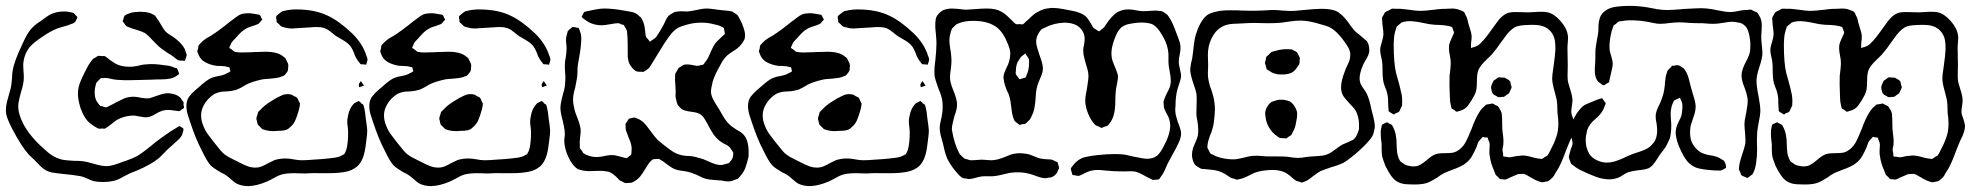

<svg xmlns="http://www.w3.org/2000/svg" viewBox="-23 -573 6703 653"><path d="M547 -393Q522 -410 517 -415Q517 -415 497 -435Q480 -454 469 -461Q460 -466 440 -472Q426 -476 419 -479Q410 -482 407 -484Q402 -488 398 -496Q394 -500 394 -500Q394 -502 395 -503Q396 -504 396 -506Q397 -509 398 -513Q399 -517 401 -520Q402 -521 404.5 -522Q407 -523 408 -524Q423 -530 428 -531Q446 -533 456 -533Q487 -533 505 -519L511 -510Q516 -504 524 -490Q534 -472 541 -465Q547 -459 558 -452.5Q569 -446 576 -440Q596 -424 605 -407L610 -392Q612 -388 612 -386Q612 -384 609 -375Q608 -373 607.5 -370.5Q607 -368 606 -366L598 -367H589Q583 -367 576.5 -372.5Q570 -378 567 -380Q561 -385 547 -393ZM595 -112Q593 -108 590.5 -105.5Q588 -103 587 -101L565 -81L548 -66Q541 -59 532 -49.5Q523 -40 517 -35Q492 -14 443 7L420 16L400 26Q377 40 360 43Q344 46 326 46Q309 46 295 43Q286 40 273 34Q260 28 250 26Q228 22 186 18Q180 17 165.5 15.5Q151 14 141 10Q126 4 112.5 -10Q99 -24 95 -28L75 -47Q50 -75 20 -132Q9 -153 3 -168.5Q-3 -184 -3 -199Q-3 -213 1 -228Q5 -243 6 -246Q8 -252 13 -271Q16 -283 18 -308Q18 -323 21 -338Q26 -364 48 -412Q60 -439 68.5 -454Q77 -469 89 -481Q100 -492 119 -504Q122 -506 135 -515.5Q148 -525 161 -529Q176 -534 197 -534Q207 -534 219 -531L227 -529Q233 -523 233 -523Q234 -521 237 -518.5Q240 -516 240 -515Q241 -514 239 -511Q237 -508 237 -507Q236 -505 234.5 -501.5Q233 -498 231 -497Q230 -496 227.5 -494.5Q225 -493 224 -493Q219 -491 214.5 -489.5Q210 -488 205 -486Q179 -479 169 -475Q149 -467 121 -448Q91 -428 79 -414Q68 -401 62 -384Q56 -367 56 -350L57 -329Q58 -322 58 -308Q58 -290 48 -258Q47 -254 43 -238.5Q39 -223 39 -210Q39 -186 56 -152Q79 -109 124 -69Q126 -67 140 -55Q154 -43 168 -37Q181 -31 194.5 -29Q208 -27 230 -26Q247 -26 256 -25Q273 -23 300 -15Q323 -8 339 -8Q351 -8 365.5 -12.5Q380 -17 385 -19Q394 -23 405 -26Q430 -35 445 -43Q461 -53 491 -77Q507 -91 516 -97Q518 -99 538 -113L560 -128L580 -140Q581 -141 583 -142Q585 -143 588 -144Q590 -144 594 -140Q595 -140 598 -138.5Q601 -137 601 -131Q600 -128 598.5 -121.5Q597 -115 595 -112ZM536 -198Q524 -196 507 -186Q499 -181 490.5 -177.5Q482 -174 473 -174Q466 -174 454 -176.5Q442 -179 433 -180Q410 -180 389 -172Q386 -171 380 -168Q374 -165 370 -162Q363 -157 357 -152Q351 -147 344 -142Q335 -136 335 -136Q332 -135 328 -135.5Q324 -136 322 -136L314 -135Q304 -138 283 -154Q264 -169 251 -205Q242 -234 242 -254Q242 -267 245 -279Q247 -288 255 -306L263 -323Q266 -328 272 -340.5Q278 -353 285 -362Q292 -372 294 -373Q296 -375 298.5 -376Q301 -377 303 -378Q304 -379 307 -381Q310 -383 312 -383H315Q321 -383 323 -382Q325 -382 328 -382.5Q331 -383 333 -382Q336 -381 338.5 -379Q341 -377 342 -376Q347 -372 354 -367Q361 -362 369 -357Q388 -346 417 -346Q428 -346 433 -347Q447 -349 454 -351Q458 -352 463 -353Q468 -354 475 -354Q481 -355 494 -355Q513 -355 553 -349Q559 -348 573 -342Q574 -342 576.5 -341.5Q579 -341 580 -339L583 -331Q586 -325 586 -322Q586 -321 582 -318Q578 -315 576 -314Q561 -303 525 -303Q506 -303 491 -302Q403 -299 385 -301Q377 -301 363 -303Q358 -304 349.5 -306Q341 -308 333 -308Q330 -307 326.5 -307.5Q323 -308 320 -307Q318 -306 315.5 -303Q313 -300 312 -299Q305 -292 305 -292Q304 -290 303.5 -287Q303 -284 302 -282Q299 -272 299 -259Q299 -242 305 -230Q306 -228 314 -217Q315 -216 316 -215Q317 -214 318 -213Q319 -212 324 -212Q326 -211 330.5 -209.5Q335 -208 338 -208Q342 -209 346.5 -211.5Q351 -214 353 -215Q360 -218 374 -226Q396 -237 399 -238Q414 -244 430 -244Q443 -244 454 -241Q476 -237 486 -239Q490 -240 493.5 -241.5Q497 -243 501 -244Q506 -246 521.5 -251Q537 -256 550 -256Q576 -254 589 -242Q591 -241 593 -237Q595 -233 596 -232Q597 -231 598.5 -229.5Q600 -228 601 -225Q602 -224 601.5 -221Q601 -218 601 -217Q604 -209 602 -205L595 -201Q591 -196 586 -195L578 -196L554 -199Q541 -199 536 -198Z M938 -535Q941 -536 945.5 -536.5Q950 -537 952 -538Q967 -541 983 -541Q1049 -541 1093 -519Q1131 -501 1175 -459Q1210 -425 1223 -384Q1224 -382 1225.5 -377.5Q1227 -373 1227 -371V-370Q1227 -368 1226 -365.5Q1225 -363 1225 -361Q1224 -360 1223.5 -357Q1223 -354 1222 -353L1214 -354Q1206 -354 1203 -355L1200 -359Q1191 -370 1190 -373Q1184 -382 1181 -393Q1175 -407 1171 -413Q1162 -426 1144.5 -436Q1127 -446 1119 -451Q1112 -456 1102 -464.5Q1092 -473 1084 -476Q1073 -481 1054 -481Q1041 -481 1034 -480L984 -477L971 -476Q958 -476 948 -479Q945 -480 940 -481Q935 -482 933 -484Q931 -485 928 -488.5Q925 -492 922 -494Q918 -498 918 -498Q917 -499 917.5 -501Q918 -503 918 -503Q916 -509 916 -515Q916 -518 918.5 -520Q921 -522 922 -523Q934 -533 938 -535ZM1192 -227Q1193 -227 1195 -228.5Q1197 -230 1198 -229Q1200 -228 1202.5 -225.5Q1205 -223 1206 -221Q1212 -218 1213 -216Q1214 -214 1214.5 -210.5Q1215 -207 1216 -205Q1219 -193 1221 -170Q1225 -145 1226 -130Q1226 -117 1223.5 -100Q1221 -83 1220 -73Q1214 -28 1193 -8Q1176 7 1151.5 11.5Q1127 16 1098 16H1061Q1046 15 1014 17L977 16Q943 16 925 24Q920 26 904 35L886 44Q851 59 822 60Q798 60 781 51Q774 47 764 38Q754 29 747 24Q737 17 727 13Q703 -1 693 -11Q681 -24 663 -62Q643 -99 623 -160Q622 -163 616.5 -180Q611 -197 611 -212Q611 -232 620.5 -244.5Q630 -257 641.5 -266.5Q653 -276 656 -279Q666 -288 677 -296.5Q688 -305 699 -309Q710 -313 719 -314Q740 -318 749 -324Q752 -325 755.5 -327Q759 -329 761 -331Q761 -332 759 -336Q759 -342 757 -344Q756 -345 752 -345Q749 -346 745 -347Q741 -348 735 -348Q728 -349 714 -349Q693 -352 676.5 -360.5Q660 -369 653 -385Q652 -388 650.5 -391.5Q649 -395 648 -398Q648 -400 651 -409Q651 -417 653 -419Q654 -421 660 -427Q668 -436 679.5 -443Q691 -450 695 -452Q722 -469 760 -500Q765 -503 775.5 -511.5Q786 -520 795 -524Q804 -528 827 -528Q843 -526 852 -524Q858 -524 860 -522Q863 -521 866 -511Q867 -510 868 -509Q869 -508 869 -506Q868 -505 867 -504Q866 -503 865 -502Q863 -500 860 -496Q857 -492 854 -491Q852 -490 844 -487Q820 -480 813 -475Q802 -469 790.5 -457Q779 -445 775 -440Q767 -432 766 -430Q764 -428 762.5 -424Q761 -420 760 -418Q759 -417 758 -414.5Q757 -412 757 -411Q757 -409 766 -404Q772 -398 775 -397Q777 -396 780.5 -396Q784 -396 786 -395Q799 -394 814 -395Q833 -395 842 -396L880 -397Q922 -397 940 -381Q941 -380 943.5 -378.5Q946 -377 948 -374L953 -364Q954 -362 955.5 -359Q957 -356 957 -354Q958 -352 957.5 -348.5Q957 -345 957 -343Q957 -335 956 -333Q955 -330 953.5 -328Q952 -326 951 -325Q950 -324 948 -321Q946 -318 943 -316Q940 -314 937 -313.5Q934 -313 931 -311Q918 -307 891 -305Q883 -305 869 -303Q833 -295 814 -285Q809 -282 797 -275Q785 -268 774 -266Q767 -264 758.5 -263Q750 -262 747 -262Q724 -262 710 -255Q708 -255 700 -249Q683 -237 672 -218.5Q661 -200 661 -181Q661 -162 669 -144Q675 -128 687 -112.5Q699 -97 701 -94Q707 -87 717 -74Q727 -61 735 -53Q747 -42 765 -33.5Q783 -25 788 -22Q807 -12 819.5 -7.5Q832 -3 846 -3Q857 -3 867 -7Q877 -11 891 -19L912 -29Q930 -34 947 -34Q961 -34 976 -31Q981 -30 988.5 -29Q996 -28 1005 -28Q1018 -28 1042 -30Q1076 -32 1093 -34Q1105 -35 1117.5 -37Q1130 -39 1139 -44Q1141 -46 1143.5 -46.5Q1146 -47 1148 -49L1153 -59Q1158 -71 1160 -96Q1161 -105 1161 -123Q1161 -133 1159.5 -142Q1158 -151 1158 -161Q1158 -166 1160 -176Q1164 -204 1182 -222ZM1204 -297Q1204 -297 1206 -295L1212 -286Q1215 -283 1215 -282Q1214 -281 1213.5 -281.5Q1213 -282 1212 -281L1201 -277L1199 -276Q1198 -278 1197.5 -281.5Q1197 -285 1198 -288Q1199 -289 1200.5 -292Q1202 -295 1204 -297ZM962 -139Q957 -134 954 -133Q945 -128 922 -128L907 -127Q893 -127 881 -130Q869 -134 869 -134Q869 -134 862 -141Q860 -143 858 -145Q856 -147 854 -149L851 -159Q851 -162 850 -164.5Q849 -167 849 -170Q849 -173 850 -176Q851 -179 852 -181L855 -192Q857 -194 859.5 -196.5Q862 -199 864 -201Q876 -214 893 -225Q910 -236 914 -238Q936 -250 945 -252L955 -253Q961 -253 969 -251Q971 -250 979 -245Q980 -245 982 -244Q984 -243 987 -241Q989 -239 990.5 -235Q992 -231 993 -229L997 -222V-219Q997 -212 994 -201Q988 -179 981.5 -164Q975 -149 962 -139Z M1560 -535Q1563 -536 1567.5 -536.5Q1572 -537 1574 -538Q1589 -541 1605 -541Q1671 -541 1715 -519Q1753 -501 1797 -459Q1832 -425 1845 -384Q1846 -382 1847.5 -377.5Q1849 -373 1849 -371V-370Q1849 -368 1848 -365.5Q1847 -363 1847 -361Q1846 -360 1845.5 -357Q1845 -354 1844 -353L1836 -354Q1828 -354 1825 -355L1822 -359Q1813 -370 1812 -373Q1806 -382 1803 -393Q1797 -407 1793 -413Q1784 -426 1766.5 -436Q1749 -446 1741 -451Q1734 -456 1724 -464.5Q1714 -473 1706 -476Q1695 -481 1676 -481Q1663 -481 1656 -480L1606 -477L1593 -476Q1580 -476 1570 -479Q1567 -480 1562 -481Q1557 -482 1555 -484Q1553 -485 1550 -488.5Q1547 -492 1544 -494Q1540 -498 1540 -498Q1539 -499 1539.5 -501Q1540 -503 1540 -503Q1538 -509 1538 -515Q1538 -518 1540.5 -520Q1543 -522 1544 -523Q1556 -533 1560 -535ZM1814 -227Q1815 -227 1817 -228.5Q1819 -230 1820 -229Q1822 -228 1824.5 -225.5Q1827 -223 1828 -221Q1834 -218 1835 -216Q1836 -214 1836.5 -210.5Q1837 -207 1838 -205Q1841 -193 1843 -170Q1847 -145 1848 -130Q1848 -117 1845.5 -100Q1843 -83 1842 -73Q1836 -28 1815 -8Q1798 7 1773.5 11.5Q1749 16 1720 16H1683Q1668 15 1636 17L1599 16Q1565 16 1547 24Q1542 26 1526 35L1508 44Q1473 59 1444 60Q1420 60 1403 51Q1396 47 1386 38Q1376 29 1369 24Q1359 17 1349 13Q1325 -1 1315 -11Q1303 -24 1285 -62Q1265 -99 1245 -160Q1244 -163 1238.5 -180Q1233 -197 1233 -212Q1233 -232 1242.5 -244.5Q1252 -257 1263.5 -266.5Q1275 -276 1278 -279Q1288 -288 1299 -296.5Q1310 -305 1321 -309Q1332 -313 1341 -314Q1362 -318 1371 -324Q1374 -325 1377.5 -327Q1381 -329 1383 -331Q1383 -332 1381 -336Q1381 -342 1379 -344Q1378 -345 1374 -345Q1371 -346 1367 -347Q1363 -348 1357 -348Q1350 -349 1336 -349Q1315 -352 1298.5 -360.5Q1282 -369 1275 -385Q1274 -388 1272.5 -391.5Q1271 -395 1270 -398Q1270 -400 1273 -409Q1273 -417 1275 -419Q1276 -421 1282 -427Q1290 -436 1301.5 -443Q1313 -450 1317 -452Q1344 -469 1382 -500Q1387 -503 1397.5 -511.5Q1408 -520 1417 -524Q1426 -528 1449 -528Q1465 -526 1474 -524Q1480 -524 1482 -522Q1485 -521 1488 -511Q1489 -510 1490 -509Q1491 -508 1491 -506Q1490 -505 1489 -504Q1488 -503 1487 -502Q1485 -500 1482 -496Q1479 -492 1476 -491Q1474 -490 1466 -487Q1442 -480 1435 -475Q1424 -469 1412.5 -457Q1401 -445 1397 -440Q1389 -432 1388 -430Q1386 -428 1384.5 -424Q1383 -420 1382 -418Q1381 -417 1380 -414.5Q1379 -412 1379 -411Q1379 -409 1388 -404Q1394 -398 1397 -397Q1399 -396 1402.5 -396Q1406 -396 1408 -395Q1421 -394 1436 -395Q1455 -395 1464 -396L1502 -397Q1544 -397 1562 -381Q1563 -380 1565.5 -378.5Q1568 -377 1570 -374L1575 -364Q1576 -362 1577.5 -359Q1579 -356 1579 -354Q1580 -352 1579.5 -348.5Q1579 -345 1579 -343Q1579 -335 1578 -333Q1577 -330 1575.5 -328Q1574 -326 1573 -325Q1572 -324 1570 -321Q1568 -318 1565 -316Q1562 -314 1559 -313.5Q1556 -313 1553 -311Q1540 -307 1513 -305Q1505 -305 1491 -303Q1455 -295 1436 -285Q1431 -282 1419 -275Q1407 -268 1396 -266Q1389 -264 1380.5 -263Q1372 -262 1369 -262Q1346 -262 1332 -255Q1330 -255 1322 -249Q1305 -237 1294 -218.5Q1283 -200 1283 -181Q1283 -162 1291 -144Q1297 -128 1309 -112.5Q1321 -97 1323 -94Q1329 -87 1339 -74Q1349 -61 1357 -53Q1369 -42 1387 -33.5Q1405 -25 1410 -22Q1429 -12 1441.5 -7.5Q1454 -3 1468 -3Q1479 -3 1489 -7Q1499 -11 1513 -19L1534 -29Q1552 -34 1569 -34Q1583 -34 1598 -31Q1603 -30 1610.5 -29Q1618 -28 1627 -28Q1640 -28 1664 -30Q1698 -32 1715 -34Q1727 -35 1739.5 -37Q1752 -39 1761 -44Q1763 -46 1765.5 -46.5Q1768 -47 1770 -49L1775 -59Q1780 -71 1782 -96Q1783 -105 1783 -123Q1783 -133 1781.5 -142Q1780 -151 1780 -161Q1780 -166 1782 -176Q1786 -204 1804 -222ZM1826 -297Q1826 -297 1828 -295L1834 -286Q1837 -283 1837 -282Q1836 -281 1835.5 -281.5Q1835 -282 1834 -281L1823 -277L1821 -276Q1820 -278 1819.5 -281.5Q1819 -285 1820 -288Q1821 -289 1822.5 -292Q1824 -295 1826 -297ZM1584 -139Q1579 -134 1576 -133Q1567 -128 1544 -128L1529 -127Q1515 -127 1503 -130Q1491 -134 1491 -134Q1491 -134 1484 -141Q1482 -143 1480 -145Q1478 -147 1476 -149L1473 -159Q1473 -162 1472 -164.5Q1471 -167 1471 -170Q1471 -173 1472 -176Q1473 -179 1474 -181L1477 -192Q1479 -194 1481.5 -196.5Q1484 -199 1486 -201Q1498 -214 1515 -225Q1532 -236 1536 -238Q1558 -250 1567 -252L1577 -253Q1583 -253 1591 -251Q1593 -250 1601 -245Q1602 -245 1604 -244Q1606 -243 1609 -241Q1611 -239 1612.5 -235Q1614 -231 1615 -229L1619 -222V-219Q1619 -212 1616 -201Q1610 -179 1603.5 -164Q1597 -149 1584 -139Z M2496 24Q2494 26 2492 29Q2490 32 2486 35L2478 38Q2475 39 2471.5 40.5Q2468 42 2464 43L2456 44Q2447 44 2441 43Q2435 42 2431 41Q2422 40 2405 39Q2388 38 2377 35Q2369 33 2357.5 27Q2346 21 2337 18Q2334 16 2328 14.5Q2322 13 2319 12Q2313 10 2297 8Q2281 6 2274 3Q2263 -1 2250.5 -10.5Q2238 -20 2231 -25Q2229 -26 2225 -28.5Q2221 -31 2219 -32Q2217 -33 2213.5 -32.5Q2210 -32 2208 -32Q2200 -32 2198 -31Q2195 -30 2193 -27.5Q2191 -25 2189 -24Q2179 -12 2172 1Q2161 19 2154 27.5Q2147 36 2136 43L2126 48Q2123 49 2115 49Q2113 49 2110 49.5Q2107 50 2103 49Q2101 49 2098.5 47.5Q2096 46 2094 45L2084 40Q2081 37 2076.5 32Q2072 27 2069 25Q2062 18 2050 12Q2044 10 2039 10Q2031 8 2016 8L1982 9Q1965 9 1952 5L1942 2Q1930 -5 1918 -24Q1897 -60 1896 -95Q1896 -100 1897 -105.5Q1898 -111 1898 -117Q1898 -129 1895 -143Q1892 -157 1891 -162Q1883 -190 1883 -206Q1883 -220 1891 -250Q1899 -276 1899 -291Q1901 -309 1899 -327Q1898 -334 1898 -348Q1898 -364 1901 -377Q1902 -382 1903 -391.5Q1904 -401 1904 -408Q1904 -416 1903 -423Q1902 -430 1902 -438Q1902 -447 1905 -456Q1906 -458 1906.5 -461.5Q1907 -465 1908 -467Q1910 -470 1920 -478Q1923 -481 1924 -481H1926Q1933 -481 1937 -479Q1943 -479 1945 -478Q1946 -477 1950 -465Q1954 -456 1954 -442Q1954 -431 1952 -413Q1950 -394 1946 -374L1942 -350Q1941 -343 1941 -329Q1941 -324 1940.5 -317Q1940 -310 1938 -300Q1937 -293 1933 -274Q1926 -251 1926 -233Q1926 -220 1932 -196Q1935 -186 1940 -174Q1952 -144 1952 -128Q1952 -122 1950 -106Q1948 -90 1949 -81V-70Q1951 -66 1953.5 -63.5Q1956 -61 1957 -59Q1957 -58 1958.5 -55.5Q1960 -53 1961 -52Q1962 -51 1970 -47Q1988 -39 2004 -39Q2013 -39 2019.5 -40Q2026 -41 2031 -42Q2053 -47 2067 -45Q2073 -44 2082.5 -41.5Q2092 -39 2099 -37L2107 -35Q2110 -35 2117 -42Q2122 -44 2123 -47Q2125 -50 2125 -61Q2126 -70 2124 -79.5Q2122 -89 2117.5 -99Q2113 -109 2111 -116Q2105 -130 2105 -136Q2105 -139 2104.5 -144.5Q2104 -150 2105 -153Q2106 -155 2109 -158.5Q2112 -162 2113 -165L2116 -169L2122 -171Q2125 -171 2129.5 -172.5Q2134 -174 2136 -173Q2138 -173 2144 -170Q2155 -166 2164 -158Q2171 -152 2178.5 -142Q2186 -132 2189 -128Q2205 -106 2214 -97Q2230 -83 2253 -66Q2270 -53 2285 -48Q2296 -44 2310 -43Q2324 -42 2328 -42Q2338 -41 2368 -32Q2376 -29 2389 -23Q2402 -17 2412.5 -14Q2423 -11 2433 -12L2444 -15L2455 -18Q2458 -20 2460 -23Q2462 -26 2464 -28Q2469 -34 2470 -42L2471 -52Q2471 -55 2468.5 -58Q2466 -61 2465 -63Q2459 -72 2459 -72Q2452 -79 2440 -84Q2437 -86 2432.5 -88.5Q2428 -91 2423 -95Q2412 -104 2404.5 -115Q2397 -126 2391 -137Q2385 -148 2383 -152Q2381 -156 2374 -167.5Q2367 -179 2358 -185Q2347 -191 2327 -193Q2313 -195 2307 -197Q2298 -200 2297 -201Q2295 -202 2287 -210Q2286 -212 2284.5 -213Q2283 -214 2282 -216Q2279 -222 2276 -237Q2274 -243 2274.5 -251Q2275 -259 2275 -262L2274 -283Q2272 -303 2273 -313Q2273 -320 2274 -323Q2275 -325 2280 -333Q2284 -341 2285 -342L2295 -348Q2296 -349 2298.5 -350.5Q2301 -352 2304 -353Q2306 -354 2308 -353.5Q2310 -353 2312 -354Q2324 -354 2336 -351Q2339 -351 2342 -350Q2345 -349 2347 -349Q2353 -349 2359 -351Q2361 -352 2363.5 -352Q2366 -352 2368 -353Q2370 -354 2371.5 -356.5Q2373 -359 2374 -360Q2383 -371 2386 -378Q2390 -386 2396.5 -401.5Q2403 -417 2411 -427Q2414 -431 2421.5 -438Q2429 -445 2434 -450Q2435 -451 2438 -453.5Q2441 -456 2442 -458V-460L2440 -472Q2439 -473 2439.5 -474.5Q2440 -476 2439 -477Q2438 -479 2432.5 -481.5Q2427 -484 2425 -485Q2418 -488 2407 -490Q2386 -496 2362 -496Q2333 -496 2306 -487Q2284 -481 2274 -472Q2264 -465 2250 -445Q2236 -426 2222 -402L2190 -350Q2184 -341 2184 -341Q2182 -339 2178.5 -337Q2175 -335 2173 -333L2166 -329Q2165 -328 2162 -328.5Q2159 -329 2158 -329H2150Q2135 -329 2122 -349Q2117 -357 2116 -360Q2114 -365 2112 -379V-386Q2112 -430 2111 -451Q2110 -454 2110 -459.5Q2110 -465 2109 -468Q2108 -472 2106 -475Q2104 -478 2103 -480L2099 -487Q2096 -490 2090 -490Q2084 -494 2080 -494H2078Q2070 -494 2057.5 -491.5Q2045 -489 2036 -488L2023 -487Q2002 -487 1982 -496Q1971 -502 1961 -510Q1960 -511 1957.5 -513Q1955 -515 1955 -516L1960 -525Q1960 -526 1961.5 -528.5Q1963 -531 1964 -532Q1965 -533 1968.5 -533.5Q1972 -534 1974 -535L2004 -541Q2018 -544 2033 -544Q2063 -544 2105 -536Q2108 -535 2119.5 -533.5Q2131 -532 2140 -527Q2144 -525 2146.5 -522.5Q2149 -520 2151 -518Q2152 -517 2154 -516Q2156 -515 2157 -513Q2159 -511 2160.5 -507.5Q2162 -504 2163 -502Q2169 -489 2170.5 -472.5Q2172 -456 2173 -451Q2174 -446 2184 -436Q2184 -435 2185 -433.5Q2186 -432 2187 -432Q2189 -431 2194 -436Q2206 -443 2210 -449Q2224 -470 2234 -489Q2236 -492 2241 -503.5Q2246 -515 2253 -521Q2254 -522 2259 -525Q2261 -526 2265 -528.5Q2269 -531 2271 -532Q2273 -533 2276.5 -533Q2280 -533 2282 -534Q2293 -535 2301 -534.5Q2309 -534 2315 -534Q2321 -534 2346 -539Q2350 -540 2360.5 -542Q2371 -544 2380 -544Q2389 -544 2403 -542Q2417 -540 2426 -539L2456 -536L2467 -534Q2467 -534 2476 -528L2485 -522Q2487 -520 2492 -510Q2502 -493 2509 -468Q2511 -460 2511 -452Q2511 -447 2509 -439Q2508 -437 2506 -434Q2504 -431 2503 -429Q2498 -421 2496 -420Q2488 -409 2469 -398Q2466 -396 2458 -390.5Q2450 -385 2445 -379Q2436 -370 2426 -350Q2409 -321 2401 -296Q2395 -272 2395 -260Q2396 -248 2401.5 -237Q2407 -226 2413.5 -216Q2420 -206 2423 -201Q2425 -198 2436 -178.5Q2447 -159 2462 -146Q2468 -141 2473 -138Q2478 -135 2482 -132Q2504 -121 2512 -107Q2525 -85 2523 -41Q2518 -19 2512.5 -3.5Q2507 12 2496 24Z M2848 -535Q2851 -536 2855.5 -536.5Q2860 -537 2862 -538Q2877 -541 2893 -541Q2959 -541 3003 -519Q3041 -501 3085 -459Q3120 -425 3133 -384Q3134 -382 3135.5 -377.5Q3137 -373 3137 -371V-370Q3137 -368 3136 -365.5Q3135 -363 3135 -361Q3134 -360 3133.5 -357Q3133 -354 3132 -353L3124 -354Q3116 -354 3113 -355L3110 -359Q3101 -370 3100 -373Q3094 -382 3091 -393Q3085 -407 3081 -413Q3072 -426 3054.5 -436Q3037 -446 3029 -451Q3022 -456 3012 -464.5Q3002 -473 2994 -476Q2983 -481 2964 -481Q2951 -481 2944 -480L2894 -477L2881 -476Q2868 -476 2858 -479Q2855 -480 2850 -481Q2845 -482 2843 -484Q2841 -485 2838 -488.5Q2835 -492 2832 -494Q2828 -498 2828 -498Q2827 -499 2827.5 -501Q2828 -503 2828 -503Q2826 -509 2826 -515Q2826 -518 2828.5 -520Q2831 -522 2832 -523Q2844 -533 2848 -535ZM3102 -227Q3103 -227 3105 -228.5Q3107 -230 3108 -229Q3110 -228 3112.5 -225.5Q3115 -223 3116 -221Q3122 -218 3123 -216Q3124 -214 3124.5 -210.5Q3125 -207 3126 -205Q3129 -193 3131 -170Q3135 -145 3136 -130Q3136 -117 3133.5 -100Q3131 -83 3130 -73Q3124 -28 3103 -8Q3086 7 3061.5 11.5Q3037 16 3008 16H2971Q2956 15 2924 17L2887 16Q2853 16 2835 24Q2830 26 2814 35L2796 44Q2761 59 2732 60Q2708 60 2691 51Q2684 47 2674 38Q2664 29 2657 24Q2647 17 2637 13Q2613 -1 2603 -11Q2591 -24 2573 -62Q2553 -99 2533 -160Q2532 -163 2526.5 -180Q2521 -197 2521 -212Q2521 -232 2530.5 -244.5Q2540 -257 2551.5 -266.5Q2563 -276 2566 -279Q2576 -288 2587 -296.5Q2598 -305 2609 -309Q2620 -313 2629 -314Q2650 -318 2659 -324Q2662 -325 2665.5 -327Q2669 -329 2671 -331Q2671 -332 2669 -336Q2669 -342 2667 -344Q2666 -345 2662 -345Q2659 -346 2655 -347Q2651 -348 2645 -348Q2638 -349 2624 -349Q2603 -352 2586.5 -360.5Q2570 -369 2563 -385Q2562 -388 2560.5 -391.5Q2559 -395 2558 -398Q2558 -400 2561 -409Q2561 -417 2563 -419Q2564 -421 2570 -427Q2578 -436 2589.5 -443Q2601 -450 2605 -452Q2632 -469 2670 -500Q2675 -503 2685.5 -511.5Q2696 -520 2705 -524Q2714 -528 2737 -528Q2753 -526 2762 -524Q2768 -524 2770 -522Q2773 -521 2776 -511Q2777 -510 2778 -509Q2779 -508 2779 -506Q2778 -505 2777 -504Q2776 -503 2775 -502Q2773 -500 2770 -496Q2767 -492 2764 -491Q2762 -490 2754 -487Q2730 -480 2723 -475Q2712 -469 2700.5 -457Q2689 -445 2685 -440Q2677 -432 2676 -430Q2674 -428 2672.5 -424Q2671 -420 2670 -418Q2669 -417 2668 -414.5Q2667 -412 2667 -411Q2667 -409 2676 -404Q2682 -398 2685 -397Q2687 -396 2690.5 -396Q2694 -396 2696 -395Q2709 -394 2724 -395Q2743 -395 2752 -396L2790 -397Q2832 -397 2850 -381Q2851 -380 2853.5 -378.5Q2856 -377 2858 -374L2863 -364Q2864 -362 2865.5 -359Q2867 -356 2867 -354Q2868 -352 2867.5 -348.5Q2867 -345 2867 -343Q2867 -335 2866 -333Q2865 -330 2863.5 -328Q2862 -326 2861 -325Q2860 -324 2858 -321Q2856 -318 2853 -316Q2850 -314 2847 -313.5Q2844 -313 2841 -311Q2828 -307 2801 -305Q2793 -305 2779 -303Q2743 -295 2724 -285Q2719 -282 2707 -275Q2695 -268 2684 -266Q2677 -264 2668.5 -263Q2660 -262 2657 -262Q2634 -262 2620 -255Q2618 -255 2610 -249Q2593 -237 2582 -218.5Q2571 -200 2571 -181Q2571 -162 2579 -144Q2585 -128 2597 -112.5Q2609 -97 2611 -94Q2617 -87 2627 -74Q2637 -61 2645 -53Q2657 -42 2675 -33.5Q2693 -25 2698 -22Q2717 -12 2729.5 -7.5Q2742 -3 2756 -3Q2767 -3 2777 -7Q2787 -11 2801 -19L2822 -29Q2840 -34 2857 -34Q2871 -34 2886 -31Q2891 -30 2898.5 -29Q2906 -28 2915 -28Q2928 -28 2952 -30Q2986 -32 3003 -34Q3015 -35 3027.5 -37Q3040 -39 3049 -44Q3051 -46 3053.5 -46.5Q3056 -47 3058 -49L3063 -59Q3068 -71 3070 -96Q3071 -105 3071 -123Q3071 -133 3069.5 -142Q3068 -151 3068 -161Q3068 -166 3070 -176Q3074 -204 3092 -222ZM3114 -297Q3114 -297 3116 -295L3122 -286Q3125 -283 3125 -282Q3124 -281 3123.5 -281.5Q3123 -282 3122 -281L3111 -277L3109 -276Q3108 -278 3107.5 -281.5Q3107 -285 3108 -288Q3109 -289 3110.5 -292Q3112 -295 3114 -297ZM2872 -139Q2867 -134 2864 -133Q2855 -128 2832 -128L2817 -127Q2803 -127 2791 -130Q2779 -134 2779 -134Q2779 -134 2772 -141Q2770 -143 2768 -145Q2766 -147 2764 -149L2761 -159Q2761 -162 2760 -164.5Q2759 -167 2759 -170Q2759 -173 2760 -176Q2761 -179 2762 -181L2765 -192Q2767 -194 2769.5 -196.5Q2772 -199 2774 -201Q2786 -214 2803 -225Q2820 -236 2824 -238Q2846 -250 2855 -252L2865 -253Q2871 -253 2879 -251Q2881 -250 2889 -245Q2890 -245 2892 -244Q2894 -243 2897 -241Q2899 -239 2900.5 -235Q2902 -231 2903 -229L2907 -222V-219Q2907 -212 2904 -201Q2898 -179 2891.5 -164Q2885 -149 2872 -139Z M3994 -120Q3994 -104 3985 -86Q3979 -72 3963 -44L3948 -16Q3945 -9 3939 4.5Q3933 18 3926 27Q3925 28 3922.5 32Q3920 36 3918 37Q3916 38 3909 38L3898 39L3888 34Q3879 30 3865 22Q3851 14 3840 11Q3830 9 3816.5 9.5Q3803 10 3797 10Q3766 10 3736 7Q3720 5 3711 5Q3698 5 3686 8Q3679 10 3669.5 14.5Q3660 19 3656 21Q3654 22 3651 23.5Q3648 25 3646 25H3644Q3638 25 3632 23Q3630 23 3627.5 22.5Q3625 22 3624 21Q3623 19 3622.5 15.5Q3622 12 3621 10Q3621 8 3620 6Q3619 4 3619 1Q3619 -1 3622 -5Q3625 -9 3626 -10Q3633 -20 3645 -28.5Q3657 -37 3669 -39Q3685 -43 3714 -46Q3743 -49 3768 -49Q3799 -49 3812 -45Q3817 -44 3834 -40Q3867 -33 3878 -33Q3899 -33 3913 -44Q3924 -54 3934 -74Q3957 -116 3957 -146Q3957 -156 3954 -166Q3951 -177 3945 -186Q3943 -190 3940.5 -195Q3938 -200 3936 -206Q3935 -210 3935 -217L3934 -226Q3934 -229 3939 -241Q3942 -250 3949.5 -263.5Q3957 -277 3958 -288Q3959 -292 3959 -300Q3959 -309 3955 -331Q3951 -351 3951 -361V-384Q3951 -419 3928 -456Q3914 -480 3899 -489Q3882 -498 3848 -496Q3828 -494 3815 -491Q3802 -488 3791 -480Q3781 -471 3774 -456Q3753 -409 3758 -379Q3759 -368 3767 -350Q3774 -334 3775 -330Q3776 -327 3777 -324Q3778 -321 3779 -317Q3780 -307 3777 -293.5Q3774 -280 3773 -272Q3771 -259 3770.5 -242Q3770 -225 3770 -216Q3768 -176 3752 -155Q3750 -153 3748 -150Q3746 -147 3743 -145Q3742 -144 3738.5 -143.5Q3735 -143 3733 -142Q3731 -141 3727.5 -139.5Q3724 -138 3722 -138L3715 -142Q3712 -143 3708.5 -144.5Q3705 -146 3702 -148L3695 -156Q3683 -172 3675.5 -192.5Q3668 -213 3668 -231Q3668 -245 3674 -273Q3679 -306 3679 -313Q3679 -326 3675 -339.5Q3671 -353 3670 -356Q3669 -360 3665 -374.5Q3661 -389 3661 -401Q3661 -411 3664 -421Q3666 -435 3666 -441Q3666 -458 3655.5 -472Q3645 -486 3629 -491Q3615 -496 3596 -496Q3560 -494 3533 -480L3520 -474Q3512 -466 3506.5 -454.5Q3501 -443 3501 -432Q3501 -421 3506 -406Q3511 -391 3512 -387Q3524 -355 3524 -341Q3524 -328 3517.5 -313Q3511 -298 3509 -293Q3501 -272 3500 -251Q3500 -246 3498.5 -230.5Q3497 -215 3494.5 -202.5Q3492 -190 3486 -179Q3485 -177 3482.5 -171.5Q3480 -166 3476 -163Q3466 -153 3464 -152Q3462 -151 3458 -151Q3454 -151 3452 -150Q3451 -150 3448 -149Q3445 -148 3443 -149Q3442 -150 3440.5 -151.5Q3439 -153 3437 -154Q3435 -156 3432 -158Q3429 -160 3427 -163Q3426 -165 3425 -168Q3424 -171 3423 -173Q3418 -189 3416 -211Q3414 -231 3411 -241Q3408 -254 3402 -264Q3392 -288 3391 -302Q3389 -310 3390 -313Q3391 -323 3397 -335.5Q3403 -348 3406 -355Q3413 -374 3413 -392Q3413 -406 3402 -430Q3385 -471 3358 -486Q3331 -502 3287 -502Q3259 -502 3241 -495Q3233 -492 3231 -491Q3229 -490 3228 -488.5Q3227 -487 3225 -486Q3215 -476 3215 -476Q3214 -474 3213 -471Q3212 -468 3211 -466Q3206 -449 3206 -436Q3206 -426 3208 -412.5Q3210 -399 3211 -394Q3213 -376 3213 -367Q3213 -357 3211 -339Q3208 -324 3208 -309Q3208 -292 3220 -264Q3232 -234 3232 -218Q3232 -201 3223 -178Q3216 -151 3215 -143Q3215 -141 3214.5 -136.5Q3214 -132 3215 -129Q3222 -88 3235 -61L3241 -49Q3241 -49 3251 -39Q3253 -38 3254 -36.5Q3255 -35 3257 -34Q3258 -33 3261.5 -32.5Q3265 -32 3267 -31Q3276 -28 3278 -28H3282Q3291 -28 3299.5 -29Q3308 -30 3316 -30Q3324 -30 3332.5 -29Q3341 -28 3350 -28Q3367 -28 3397 -40Q3414 -48 3426 -50Q3438 -52 3445 -52Q3451 -52 3467 -50Q3476 -49 3489 -43.5Q3502 -38 3511 -35Q3518 -33 3528.5 -32Q3539 -31 3543 -31Q3551 -31 3554 -30Q3556 -30 3567 -24Q3568 -24 3570.5 -23Q3573 -22 3574 -21L3576 -13Q3579 -4 3579 -2Q3579 0 3577.5 2.5Q3576 5 3575 7Q3572 16 3570 17Q3567 21 3562.5 24.5Q3558 28 3553 30Q3550 31 3543 31Q3537 33 3532 33Q3522 33 3509 28.5Q3496 24 3491 22Q3466 13 3438 13Q3418 13 3402 17Q3394 19 3381 22Q3368 25 3359 26Q3350 27 3337.5 26.5Q3325 26 3316 27Q3308 28 3294 32Q3280 36 3273 36Q3270 36 3262 34Q3255 34 3252 33Q3242 28 3225 7Q3206 -17 3198 -35Q3193 -47 3189 -63Q3185 -79 3184 -85Q3183 -89 3178 -106.5Q3173 -124 3173 -139Q3173 -148 3176.5 -162Q3180 -176 3181 -185Q3183 -193 3183 -209Q3183 -222 3182 -229Q3180 -246 3169 -271Q3158 -301 3156 -312Q3155 -317 3155 -328Q3155 -341 3156 -350Q3157 -359 3158 -366Q3162 -406 3162 -426Q3162 -435 3160 -457Q3157 -479 3158 -497Q3159 -499 3159 -503Q3159 -514 3167 -523.5Q3175 -533 3186 -539Q3188 -540 3191 -540.5Q3194 -541 3196 -542Q3208 -544 3213 -544Q3222 -544 3233 -543Q3244 -542 3250 -541L3262 -540Q3269 -540 3293 -542Q3319 -544 3333 -544Q3365 -544 3381 -534Q3393 -528 3404.5 -517Q3416 -506 3420 -502Q3422 -500 3426 -496Q3430 -492 3433 -491Q3435 -490 3438.5 -490.5Q3442 -491 3444 -491L3454 -490Q3457 -490 3462 -495.5Q3467 -501 3470 -503Q3474 -506 3484 -516Q3494 -526 3504 -531Q3526 -544 3545 -545Q3549 -546 3558 -546Q3572 -546 3591 -542.5Q3610 -539 3620 -537Q3656 -531 3672 -515Q3677 -510 3682.5 -500.5Q3688 -491 3691 -487Q3693 -481 3697 -477L3704 -473Q3705 -472 3709.5 -469Q3714 -466 3716 -467Q3717 -467 3722 -472Q3724 -474 3729 -477.5Q3734 -481 3736 -486Q3758 -520 3778 -532Q3795 -541 3814 -541Q3827 -541 3841 -538Q3846 -537 3852.5 -536Q3859 -535 3867 -535Q3877 -535 3886.5 -536Q3896 -537 3905 -537Q3914 -537 3919 -536Q3926 -536 3930 -534Q3933 -533 3936.5 -530.5Q3940 -528 3941 -527L3948 -522Q3948 -522 3954 -513Q3964 -499 3977 -463Q3979 -457 3985.5 -440.5Q3992 -424 3992 -411Q3992 -405 3991 -397.5Q3990 -390 3989 -386Q3986 -374 3986 -362Q3986 -354 3990 -338Q3994 -322 3994 -313Q3993 -304 3988.5 -291Q3984 -278 3982 -271Q3975 -246 3975 -215L3974 -201Q3974 -193 3976 -181Q3977 -176 3979 -171Q3981 -166 3982 -160Q3993 -134 3994 -120ZM3438 -362Q3432 -349 3432 -331Q3432 -330 3431.5 -326.5Q3431 -323 3432 -321Q3433 -318 3436.5 -314Q3440 -310 3441 -308Q3442 -307 3442.5 -305.5Q3443 -304 3444 -304Q3445 -303 3447 -304Q3449 -305 3450 -305Q3452 -306 3457 -307Q3462 -308 3464 -309Q3466 -310 3469 -319Q3477 -336 3477 -360V-365Q3477 -373 3474 -376Q3471 -382 3467 -386Q3465 -391 3464 -391Q3463 -391 3459 -387Q3453 -383 3449 -379Q3447 -375 3443.5 -370.5Q3440 -366 3438 -362Z M4644 -109Q4630 -88 4600 -61Q4570 -34 4546 -19Q4529 -11 4504 -4Q4480 4 4468 9Q4462 12 4443 26Q4429 38 4418 43Q4415 44 4411.5 45.5Q4408 47 4405 48Q4403 48 4397 45Q4395 45 4391.5 44Q4388 43 4386 42Q4386 42 4377 36Q4373 32 4365 25.5Q4357 19 4350 15Q4326 2 4286 6Q4262 8 4243 15Q4234 19 4219.5 26.5Q4205 34 4193 36Q4187 38 4182 38Q4181 38 4175 35Q4165 33 4162 31Q4162 31 4144 19Q4128 10 4114 7Q4106 5 4093.5 4Q4081 3 4073 2Q4064 2 4060 0Q4058 -1 4050 -6L4043 -11Q4040 -14 4038.5 -17Q4037 -20 4036 -22Q4031 -35 4031 -47Q4031 -57 4035 -71Q4038 -79 4043.5 -91Q4049 -103 4051 -112Q4053 -127 4052 -135Q4052 -148 4049 -163Q4048 -168 4047 -174.5Q4046 -181 4046 -190L4047 -233Q4047 -248 4046 -255Q4044 -266 4036 -288Q4026 -318 4025 -333Q4025 -345 4028 -358.5Q4031 -372 4032 -376L4035 -399Q4037 -422 4041 -444Q4056 -501 4083 -522Q4095 -530 4116 -534Q4131 -538 4163 -538Q4190 -538 4203 -537Q4213 -537 4228 -536.5Q4243 -536 4262 -537L4286 -538Q4293 -539 4309 -539Q4320 -539 4340 -537Q4366 -535 4379 -536L4401 -538Q4449 -543 4471 -543Q4518 -543 4534 -527Q4546 -519 4564 -495Q4568 -488 4578 -476Q4585 -466 4599 -456Q4609 -448 4614 -443Q4616 -441 4620 -438Q4624 -435 4626 -433Q4634 -420 4634 -404Q4634 -397 4633 -393Q4631 -384 4624 -372.5Q4617 -361 4614 -355Q4601 -325 4601 -306Q4601 -296 4604.5 -288Q4608 -280 4614.5 -271.5Q4621 -263 4625 -255Q4634 -238 4642 -198Q4644 -191 4648 -174.5Q4652 -158 4653 -145Q4653 -138 4650 -127Q4649 -118 4644 -109ZM4588 -196Q4582 -206 4566 -222Q4553 -236 4547 -244.5Q4541 -253 4539 -265Q4538 -269 4538 -276Q4538 -298 4551 -331Q4554 -340 4560 -352Q4566 -364 4568 -373Q4570 -385 4569 -394Q4569 -395 4566 -404Q4562 -415 4543 -440Q4522 -467 4505 -477Q4497 -482 4485.5 -485.5Q4474 -489 4470 -490Q4433 -502 4402 -503Q4384 -503 4363.5 -500Q4343 -497 4336 -496Q4320 -494 4289 -494L4244 -495Q4226 -495 4194 -493Q4191 -493 4171 -492Q4151 -491 4135 -483Q4117 -474 4105 -455.5Q4093 -437 4088 -415Q4085 -400 4085 -386L4086 -350L4085 -322Q4085 -297 4098 -264L4104 -243Q4109 -221 4109 -201Q4109 -185 4105 -155Q4104 -146 4100 -133Q4097 -121 4093 -114Q4085 -92 4084 -81Q4084 -79 4083.5 -75Q4083 -71 4084 -69Q4084 -68 4089 -60Q4090 -58 4091 -55.5Q4092 -53 4094 -51Q4097 -49 4099 -48Q4101 -47 4102 -47Q4114 -40 4130 -36Q4152 -31 4172 -31Q4184 -31 4208 -37Q4230 -43 4241 -43Q4252 -44 4267 -42.5Q4282 -41 4287 -41H4321Q4343 -41 4354 -40Q4378 -36 4391 -36Q4406 -36 4419 -39Q4435 -41 4441 -41Q4449 -42 4462.5 -42.5Q4476 -43 4485 -46Q4499 -50 4514 -61.5Q4529 -73 4537 -78Q4543 -82 4553.5 -86Q4564 -90 4571 -94Q4579 -97 4581 -99Q4592 -108 4599 -134Q4601 -172 4588 -196ZM4388 -395Q4391 -392 4393 -386L4398 -376L4397 -366Q4397 -358 4396 -355Q4396 -355 4390 -346Q4380 -330 4368 -325Q4353 -318 4325 -320Q4305 -323 4294 -332Q4288 -335 4285 -338L4282 -349Q4279 -358 4279 -359L4281 -367Q4282 -369 4282.5 -373.5Q4283 -378 4284 -380L4291 -386Q4301 -396 4301 -396Q4304 -397 4307.5 -398Q4311 -399 4315 -400Q4340 -408 4370 -405Q4373 -403 4379 -400.5Q4385 -398 4388 -395ZM4375 -126 4369 -114Q4367 -112 4361 -109Q4359 -108 4356.5 -105.5Q4354 -103 4351 -102L4342 -103Q4334 -103 4330 -104Q4327 -105 4324.5 -107Q4322 -109 4319 -111Q4303 -122 4292.5 -140.5Q4282 -159 4281 -178Q4280 -181 4280 -187Q4280 -198 4286.5 -209.5Q4293 -221 4303 -227Q4305 -228 4308 -228.5Q4311 -229 4313 -230Q4322 -234 4335 -234Q4345 -234 4355 -231Q4357 -230 4360 -229.5Q4363 -229 4365 -227Q4373 -222 4379.5 -212Q4386 -202 4388 -193Q4389 -187 4388.5 -182Q4388 -177 4388 -173Q4387 -170 4384.5 -154Q4382 -138 4375 -126Z M5303 -61Q5296 -41 5287 -20.5Q5278 0 5269 12Q5263 24 5259 29Q5247 41 5242 43Q5240 44 5235.5 44.5Q5231 45 5229 46L5221 47Q5220 47 5211 44Q5201 41 5189.5 34Q5178 27 5172 24Q5170 23 5167.5 21.5Q5165 20 5162 19Q5159 18 5153 18.5Q5147 19 5144 19Q5140 19 5137.5 20Q5135 21 5133 22L5110 32Q5108 33 5105.5 34.5Q5103 36 5099 37Q5097 38 5093.5 37.5Q5090 37 5088 37Q5086 36 5083.5 36.5Q5081 37 5079 36Q5075 34 5073 30L5064 22L5059 9Q5047 -17 5044 -41Q5042 -49 5042.5 -58.5Q5043 -68 5043 -71Q5043 -74 5043.5 -77.5Q5044 -81 5043 -85Q5043 -88 5041 -92.5Q5039 -97 5038 -99Q5038 -103 5037 -104Q5035 -106 5025 -106Q5023 -108 5020 -107Q5019 -107 5017 -104.5Q5015 -102 5014 -101L5006 -92Q5004 -89 5002.5 -84Q5001 -79 5000 -76Q4991 -55 4983 -41.5Q4975 -28 4962 -18Q4949 -7 4915 5Q4906 8 4888 16Q4875 23 4865 31Q4841 46 4828 50Q4807 56 4771 54Q4751 54 4738 49Q4722 43 4711 28.5Q4700 14 4689 -8Q4680 -32 4678 -40Q4676 -51 4676 -65Q4676 -79 4676 -83Q4675 -90 4674 -99.5Q4673 -109 4673 -121Q4673 -131 4674 -135Q4675 -137 4675.5 -142Q4676 -147 4677 -148Q4678 -150 4682.5 -152Q4687 -154 4689 -155Q4690 -155 4691.5 -156Q4693 -157 4694 -157Q4696 -157 4697 -156Q4698 -155 4699 -154Q4701 -153 4705.5 -151Q4710 -149 4712 -147Q4712 -146 4713 -144Q4714 -142 4716 -139Q4721 -129 4724 -115Q4727 -99 4727 -81Q4727 -72 4729 -52Q4734 -30 4741 -23L4754 -14Q4760 -10 4774 -8Q4777 -7 4784 -7Q4797 -7 4807 -12.5Q4817 -18 4830 -29Q4846 -43 4856 -47Q4866 -52 4888 -52Q4910 -52 4920 -54Q4939 -59 4955 -79Q4963 -90 4971 -109L4982 -135Q4994 -169 5008 -191Q5015 -203 5025 -211Q5031 -217 5031 -217L5042 -219Q5045 -219 5047.5 -220Q5050 -221 5052 -221Q5054 -221 5057.5 -219Q5061 -217 5062 -216Q5064 -215 5067 -214Q5070 -213 5072 -211Q5074 -209 5075.5 -206Q5077 -203 5078 -201Q5079 -200 5080.5 -197.5Q5082 -195 5083 -192Q5085 -188 5085 -179Q5086 -171 5086 -153Q5086 -136 5087 -127Q5088 -120 5089.5 -107Q5091 -94 5090 -84Q5090 -79 5088.5 -73.5Q5087 -68 5087 -63Q5087 -60 5089 -52Q5089 -43 5090 -41Q5093 -40 5097 -40Q5101 -40 5104 -39L5110 -38Q5115 -38 5121.5 -39.5Q5128 -41 5133 -42L5153 -44Q5164 -45 5186 -39Q5199 -35 5208 -34Q5211 -34 5215.5 -33Q5220 -32 5222 -33Q5223 -33 5226 -35.5Q5229 -38 5231 -39Q5239 -43 5240 -44L5246 -54L5261 -84Q5273 -112 5275 -127Q5277 -141 5277 -150Q5277 -163 5276 -172.5Q5275 -182 5274 -189Q5274 -220 5271 -235Q5266 -256 5264 -263Q5256 -291 5256 -306Q5256 -318 5260 -342Q5266 -384 5267 -405Q5267 -426 5265 -436Q5262 -453 5251 -466Q5240 -479 5224 -484Q5208 -490 5171 -488Q5167 -488 5155.5 -487Q5144 -486 5135 -483Q5119 -477 5102 -456L5082 -429Q5069 -409 5049 -386Q5043 -380 5028 -365.5Q5013 -351 5006 -337Q5000 -324 5000 -297Q5000 -281 4998.5 -270Q4997 -259 4992 -250Q4981 -229 4970.5 -215Q4960 -201 4945 -197Q4933 -193 4932 -193Q4929 -193 4923 -199Q4915 -203 4914 -204L4912 -212Q4908 -227 4908 -242Q4906 -291 4907 -315Q4908 -323 4909.5 -336.5Q4911 -350 4911 -358Q4911 -371 4908 -384Q4907 -389 4906 -395.5Q4905 -402 4905 -410Q4905 -418 4906 -422Q4908 -430 4912.5 -439.5Q4917 -449 4918 -452Q4919 -454 4920.5 -457Q4922 -460 4922 -462Q4922 -465 4920.5 -467.5Q4919 -470 4919 -472Q4918 -474 4917.5 -476Q4917 -478 4916 -480Q4914 -482 4908 -483.5Q4902 -485 4901 -485Q4896 -486 4888 -487Q4880 -488 4876 -488Q4856 -488 4837 -491L4817 -495Q4785 -502 4764 -501Q4749 -499 4743 -496Q4741 -494 4739.5 -492.5Q4738 -491 4736 -490Q4734 -488 4731.5 -486Q4729 -484 4727 -482L4724 -472Q4719 -458 4718 -442Q4717 -426 4717 -423Q4717 -359 4725 -325L4734 -293Q4740 -271 4742 -260Q4746 -248 4746 -224Q4745 -221 4745.5 -218Q4746 -215 4745 -213L4740 -203Q4738 -196 4735 -193Q4733 -191 4728.5 -189.5Q4724 -188 4722 -187Q4721 -186 4720 -185Q4719 -184 4717 -184Q4715 -184 4714 -185Q4713 -186 4712 -187Q4710 -188 4705.5 -190.5Q4701 -193 4700 -195Q4699 -197 4699.5 -199.5Q4700 -202 4699 -204L4698 -223Q4699 -245 4692 -266Q4690 -271 4686 -281.5Q4682 -292 4681 -301Q4679 -312 4679 -334Q4679 -352 4678 -360Q4677 -369 4674 -381.5Q4671 -394 4671 -403Q4671 -413 4677 -431Q4678 -434 4680 -442.5Q4682 -451 4682 -458Q4682 -466 4680 -480Q4678 -494 4678 -501Q4678 -503 4677.5 -507.5Q4677 -512 4678 -514Q4679 -517 4680 -518.5Q4681 -520 4682 -521Q4683 -523 4685 -527Q4687 -531 4689 -532Q4692 -534 4694 -535Q4696 -536 4697 -536L4710 -543Q4713 -544 4718 -543.5Q4723 -543 4726 -543Q4740 -544 4768 -540Q4794 -536 4807 -536Q4823 -536 4855 -540Q4862 -541 4871.5 -542Q4881 -543 4893 -543L4916 -544Q4923 -544 4933 -542L4944 -538Q4953 -535 4955 -533Q4958 -531 4960 -525.5Q4962 -520 4964 -517Q4967 -512 4968.5 -504Q4970 -496 4971 -493Q4972 -488 4976.5 -475Q4981 -462 4982 -452V-447Q4982 -440 4981 -433.5Q4980 -427 4980 -420V-410Q4981 -409 4983 -411L4991 -413Q4993 -414 4996 -415Q4999 -416 5001 -417Q5007 -420 5013.5 -427Q5020 -434 5022 -436Q5034 -449 5068 -497Q5090 -528 5115 -531Q5121 -532 5134 -532L5176 -531Q5186 -531 5196.5 -532Q5207 -533 5219 -533Q5234 -533 5241 -531Q5263 -526 5284.5 -501.5Q5306 -477 5309 -454Q5310 -451 5310 -443Q5310 -435 5309 -427Q5308 -419 5308 -410L5309 -351Q5309 -342 5308.5 -326.5Q5308 -311 5309 -300Q5310 -293 5313 -283.5Q5316 -274 5317 -270Q5325 -246 5325 -231Q5325 -225 5323 -212.5Q5321 -200 5321 -193Q5321 -184 5327 -170Q5333 -152 5333 -143Q5333 -131 5324 -109Q5317 -97 5303 -61ZM5048 -276Q5048 -278 5050 -284Q5051 -286 5053 -291Q5055 -296 5057 -299L5062 -302Q5064 -303 5067.5 -306Q5071 -309 5074 -310H5077L5088 -309H5093Q5095 -309 5098.5 -306.5Q5102 -304 5105 -303Q5106 -302 5109 -300Q5112 -298 5113 -296Q5115 -292 5115 -287Q5118 -278 5118 -276Q5118 -273 5116 -271Q5111 -258 5109 -256Q5108 -254 5102 -251Q5100 -250 5097.5 -247.5Q5095 -245 5092 -244Q5090 -243 5087.5 -243.5Q5085 -244 5083 -243Q5081 -243 5077.5 -242.5Q5074 -242 5072 -243Q5070 -243 5067 -246Q5065 -247 5060 -249.5Q5055 -252 5052 -258Q5051 -261 5049.5 -267Q5048 -273 5048 -276Z M5964 -197Q5964 -182 5958 -154Q5957 -149 5955 -137Q5953 -125 5953 -115Q5952 -98 5952.5 -85Q5953 -72 5953 -63Q5953 -42 5950 -22Q5949 -8 5942 11Q5940 13 5939.5 15.5Q5939 18 5937 20L5930 25Q5928 26 5925 29Q5922 32 5920 32Q5918 32 5910 28Q5902 25 5900 23Q5897 22 5897 16Q5892 5 5891 3L5892 -8Q5893 -19 5897 -31Q5901 -43 5902 -47Q5904 -52 5909 -69L5913 -85Q5914 -97 5912 -121Q5910 -141 5910 -149Q5910 -164 5916 -190Q5917 -196 5919 -208.5Q5921 -221 5921 -231Q5921 -245 5911 -273Q5900 -299 5900 -316Q5900 -335 5915 -363Q5925 -381 5929 -398Q5930 -407 5930 -427Q5928 -452 5922 -469Q5916 -486 5899 -494Q5896 -495 5891.5 -496Q5887 -497 5885 -497Q5873 -499 5868 -499Q5857 -499 5835 -495Q5829 -494 5821 -493Q5813 -492 5803 -492Q5790 -492 5768 -494Q5738 -494 5724 -495Q5700 -497 5688 -497Q5677 -497 5657 -495Q5639 -492 5622 -492Q5612 -492 5594 -496Q5587 -498 5573 -500Q5550 -504 5520 -504Q5506 -504 5492 -501Q5485 -501 5483 -500Q5479 -498 5472 -491Q5466 -488 5465 -486L5462 -478Q5458 -468 5456 -457Q5451 -434 5451 -415Q5451 -404 5452 -399Q5454 -391 5458 -378Q5462 -365 5462 -356Q5462 -348 5459 -336.5Q5456 -325 5455 -319L5451 -301Q5450 -299 5450 -296.5Q5450 -294 5449 -293Q5446 -291 5444 -290Q5442 -289 5441 -289Q5439 -287 5436 -285Q5433 -283 5431 -283Q5429 -283 5425.5 -285.5Q5422 -288 5421 -289Q5413 -294 5412 -296Q5409 -299 5406.5 -304.5Q5404 -310 5403 -315Q5401 -320 5401 -332Q5401 -347 5402 -354Q5403 -367 5403 -395Q5403 -405 5405 -417.5Q5407 -430 5408 -436Q5412 -455 5413 -467Q5413 -472 5413.5 -485.5Q5414 -499 5417.5 -510Q5421 -521 5428 -529Q5444 -545 5467 -549Q5490 -553 5521 -553Q5548 -553 5580 -548Q5587 -547 5601 -544Q5615 -541 5627 -540Q5634 -539 5649 -539Q5661 -539 5687 -541Q5705 -543 5714 -543Q5721 -543 5743 -544.5Q5765 -546 5783 -544Q5802 -542 5818 -538Q5848 -532 5862 -532Q5873 -532 5891 -536Q5895 -537 5902 -538Q5909 -539 5919 -539Q5922 -539 5926.5 -540Q5931 -541 5933 -540L5943 -535Q5952 -532 5953 -530Q5955 -529 5957 -525Q5959 -521 5960 -520Q5969 -507 5969 -485Q5969 -476 5968 -466.5Q5967 -457 5967 -448Q5967 -438 5969 -420Q5971 -402 5971 -392Q5971 -376 5961 -346Q5951 -316 5951 -299Q5951 -278 5958 -245Q5964 -213 5964 -197ZM5829 7H5826Q5808 7 5799 6Q5772 4 5755 0Q5738 -4 5724 -16Q5705 -32 5686 -78Q5676 -106 5676 -122Q5676 -128 5678 -138Q5680 -147 5686 -158.5Q5692 -170 5695 -178Q5699 -194 5699 -214Q5699 -223 5693 -235Q5692 -236 5692 -237.5Q5692 -239 5691 -240Q5690 -241 5686 -238.5Q5682 -236 5681 -236Q5674 -234 5671 -231Q5670 -231 5668 -226Q5667 -224 5665 -219Q5663 -214 5662 -210Q5659 -198 5659 -185L5660 -165Q5661 -158 5661 -145Q5661 -120 5656 -102Q5655 -99 5648 -85Q5644 -75 5635 -63.5Q5626 -52 5623 -48Q5620 -44 5613 -32.5Q5606 -21 5598.5 -12.5Q5591 -4 5582 0L5571 3Q5566 4 5559.5 5Q5553 6 5549 6Q5532 8 5517 12Q5511 14 5506.5 16.5Q5502 19 5499 21Q5489 28 5479 32Q5464 37 5451 37Q5429 37 5405.5 28.5Q5382 20 5351 5Q5336 -3 5326 -12Q5325 -13 5323 -14Q5321 -15 5320 -17L5317 -25Q5316 -27 5314.5 -31.5Q5313 -36 5313 -38Q5312 -39 5313 -42Q5314 -45 5314 -46L5320 -68Q5324 -75 5325 -82Q5326 -90 5322 -104Q5318 -118 5318 -123L5317 -132Q5317 -136 5319 -144Q5320 -151 5324.5 -160Q5329 -169 5330 -171Q5348 -204 5365 -215Q5370 -218 5377.5 -221Q5385 -224 5390 -226Q5408 -234 5418 -237L5426 -239L5431 -232Q5432 -229 5434.5 -227Q5437 -225 5438 -222Q5438 -220 5436.5 -216.5Q5435 -213 5434 -211Q5430 -197 5418 -183Q5412 -176 5402 -167.5Q5392 -159 5386 -151Q5380 -143 5376 -133Q5375 -130 5374 -126Q5373 -122 5373 -120Q5370 -110 5370 -97Q5370 -70 5382 -50Q5391 -36 5408 -28Q5425 -20 5442 -20Q5455 -20 5468.5 -24Q5482 -28 5493 -33Q5504 -38 5508 -40Q5530 -50 5541 -53Q5544 -54 5557.5 -58.5Q5571 -63 5581 -69Q5591 -75 5597 -83Q5613 -99 5613 -130Q5613 -138 5611 -154Q5608 -165 5608 -177Q5608 -191 5615.5 -206.5Q5623 -222 5625 -227Q5635 -252 5637 -268Q5639 -278 5640 -294.5Q5641 -311 5645 -322Q5646 -324 5646.5 -327Q5647 -330 5648 -332Q5651 -337 5660 -344L5663 -349Q5665 -350 5667.5 -349.5Q5670 -349 5672 -350Q5674 -350 5678.5 -351Q5683 -352 5685 -351Q5686 -351 5687.5 -350Q5689 -349 5690 -349L5704 -340Q5704 -340 5710 -331Q5717 -320 5721 -303.5Q5725 -287 5727 -280L5734 -255Q5744 -225 5744 -211Q5744 -196 5737.5 -177.5Q5731 -159 5729 -152Q5725 -140 5725 -122Q5725 -102 5732 -87Q5743 -66 5761 -55Q5774 -48 5793 -45Q5819 -41 5831 -32Q5832 -31 5836 -29Q5840 -27 5841 -25Q5844 -21 5846 -14Q5848 -7 5847 -2Q5844 0 5838.5 3Q5833 6 5829 7Z M6630 -61Q6623 -41 6614 -20.5Q6605 0 6596 12Q6590 24 6586 29Q6574 41 6569 43Q6567 44 6562.5 44.5Q6558 45 6556 46L6548 47Q6547 47 6538 44Q6528 41 6516.5 34Q6505 27 6499 24Q6497 23 6494.5 21.5Q6492 20 6489 19Q6486 18 6480 18.5Q6474 19 6471 19Q6467 19 6464.5 20Q6462 21 6460 22L6437 32Q6435 33 6432.5 34.5Q6430 36 6426 37Q6424 38 6420.5 37.5Q6417 37 6415 37Q6413 36 6410.5 36.5Q6408 37 6406 36Q6402 34 6400 30L6391 22L6386 9Q6374 -17 6371 -41Q6369 -49 6369.5 -58.5Q6370 -68 6370 -71Q6370 -74 6370.5 -77.5Q6371 -81 6370 -85Q6370 -88 6368 -92.5Q6366 -97 6365 -99Q6365 -103 6364 -104Q6362 -106 6352 -106Q6350 -108 6347 -107Q6346 -107 6344 -104.5Q6342 -102 6341 -101L6333 -92Q6331 -89 6329.5 -84Q6328 -79 6327 -76Q6318 -55 6310 -41.5Q6302 -28 6289 -18Q6276 -7 6242 5Q6233 8 6215 16Q6202 23 6192 31Q6168 46 6155 50Q6134 56 6098 54Q6078 54 6065 49Q6049 43 6038 28.5Q6027 14 6016 -8Q6007 -32 6005 -40Q6003 -51 6003 -65Q6003 -79 6003 -83Q6002 -90 6001 -99.5Q6000 -109 6000 -121Q6000 -131 6001 -135Q6002 -137 6002.5 -142Q6003 -147 6004 -148Q6005 -150 6009.5 -152Q6014 -154 6016 -155Q6017 -155 6018.5 -156Q6020 -157 6021 -157Q6023 -157 6024 -156Q6025 -155 6026 -154Q6028 -153 6032.5 -151Q6037 -149 6039 -147Q6039 -146 6040 -144Q6041 -142 6043 -139Q6048 -129 6051 -115Q6054 -99 6054 -81Q6054 -72 6056 -52Q6061 -30 6068 -23L6081 -14Q6087 -10 6101 -8Q6104 -7 6111 -7Q6124 -7 6134 -12.5Q6144 -18 6157 -29Q6173 -43 6183 -47Q6193 -52 6215 -52Q6237 -52 6247 -54Q6266 -59 6282 -79Q6290 -90 6298 -109L6309 -135Q6321 -169 6335 -191Q6342 -203 6352 -211Q6358 -217 6358 -217L6369 -219Q6372 -219 6374.5 -220Q6377 -221 6379 -221Q6381 -221 6384.5 -219Q6388 -217 6389 -216Q6391 -215 6394 -214Q6397 -213 6399 -211Q6401 -209 6402.5 -206Q6404 -203 6405 -201Q6406 -200 6407.5 -197.5Q6409 -195 6410 -192Q6412 -188 6412 -179Q6413 -171 6413 -153Q6413 -136 6414 -127Q6415 -120 6416.5 -107Q6418 -94 6417 -84Q6417 -79 6415.5 -73.5Q6414 -68 6414 -63Q6414 -60 6416 -52Q6416 -43 6417 -41Q6420 -40 6424 -40Q6428 -40 6431 -39L6437 -38Q6442 -38 6448.5 -39.5Q6455 -41 6460 -42L6480 -44Q6491 -45 6513 -39Q6526 -35 6535 -34Q6538 -34 6542.5 -33Q6547 -32 6549 -33Q6550 -33 6553 -35.5Q6556 -38 6558 -39Q6566 -43 6567 -44L6573 -54L6588 -84Q6600 -112 6602 -127Q6604 -141 6604 -150Q6604 -163 6603 -172.5Q6602 -182 6601 -189Q6601 -220 6598 -235Q6593 -256 6591 -263Q6583 -291 6583 -306Q6583 -318 6587 -342Q6593 -384 6594 -405Q6594 -426 6592 -436Q6589 -453 6578 -466Q6567 -479 6551 -484Q6535 -490 6498 -488Q6494 -488 6482.5 -487Q6471 -486 6462 -483Q6446 -477 6429 -456L6409 -429Q6396 -409 6376 -386Q6370 -380 6355 -365.5Q6340 -351 6333 -337Q6327 -324 6327 -297Q6327 -281 6325.5 -270Q6324 -259 6319 -250Q6308 -229 6297.5 -215Q6287 -201 6272 -197Q6260 -193 6259 -193Q6256 -193 6250 -199Q6242 -203 6241 -204L6239 -212Q6235 -227 6235 -242Q6233 -291 6234 -315Q6235 -323 6236.5 -336.5Q6238 -350 6238 -358Q6238 -371 6235 -384Q6234 -389 6233 -395.5Q6232 -402 6232 -410Q6232 -418 6233 -422Q6235 -430 6239.5 -439.5Q6244 -449 6245 -452Q6246 -454 6247.5 -457Q6249 -460 6249 -462Q6249 -465 6247.5 -467.5Q6246 -470 6246 -472Q6245 -474 6244.5 -476Q6244 -478 6243 -480Q6241 -482 6235 -483.5Q6229 -485 6228 -485Q6223 -486 6215 -487Q6207 -488 6203 -488Q6183 -488 6164 -491L6144 -495Q6112 -502 6091 -501Q6076 -499 6070 -496Q6068 -494 6066.5 -492.5Q6065 -491 6063 -490Q6061 -488 6058.5 -486Q6056 -484 6054 -482L6051 -472Q6046 -458 6045 -442Q6044 -426 6044 -423Q6044 -359 6052 -325L6061 -293Q6067 -271 6069 -260Q6073 -248 6073 -224Q6072 -221 6072.5 -218Q6073 -215 6072 -213L6067 -203Q6065 -196 6062 -193Q6060 -191 6055.5 -189.5Q6051 -188 6049 -187Q6048 -186 6047 -185Q6046 -184 6044 -184Q6042 -184 6041 -185Q6040 -186 6039 -187Q6037 -188 6032.5 -190.5Q6028 -193 6027 -195Q6026 -197 6026.5 -199.5Q6027 -202 6026 -204L6025 -223Q6026 -245 6019 -266Q6017 -271 6013 -281.5Q6009 -292 6008 -301Q6006 -312 6006 -334Q6006 -352 6005 -360Q6004 -369 6001 -381.5Q5998 -394 5998 -403Q5998 -413 6004 -431Q6005 -434 6007 -442.5Q6009 -451 6009 -458Q6009 -466 6007 -480Q6005 -494 6005 -501Q6005 -503 6004.5 -507.5Q6004 -512 6005 -514Q6006 -517 6007 -518.5Q6008 -520 6009 -521Q6010 -523 6012 -527Q6014 -531 6016 -532Q6019 -534 6021 -535Q6023 -536 6024 -536L6037 -543Q6040 -544 6045 -543.5Q6050 -543 6053 -543Q6067 -544 6095 -540Q6121 -536 6134 -536Q6150 -536 6182 -540Q6189 -541 6198.5 -542Q6208 -543 6220 -543L6243 -544Q6250 -544 6260 -542L6271 -538Q6280 -535 6282 -533Q6285 -531 6287 -525.5Q6289 -520 6291 -517Q6294 -512 6295.5 -504Q6297 -496 6298 -493Q6299 -488 6303.5 -475Q6308 -462 6309 -452V-447Q6309 -440 6308 -433.5Q6307 -427 6307 -420V-410Q6308 -409 6310 -411L6318 -413Q6320 -414 6323 -415Q6326 -416 6328 -417Q6334 -420 6340.5 -427Q6347 -434 6349 -436Q6361 -449 6395 -497Q6417 -528 6442 -531Q6448 -532 6461 -532L6503 -531Q6513 -531 6523.5 -532Q6534 -533 6546 -533Q6561 -533 6568 -531Q6590 -526 6611.5 -501.5Q6633 -477 6636 -454Q6637 -451 6637 -443Q6637 -435 6636 -427Q6635 -419 6635 -410L6636 -351Q6636 -342 6635.5 -326.5Q6635 -311 6636 -300Q6637 -293 6640 -283.5Q6643 -274 6644 -270Q6652 -246 6652 -231Q6652 -225 6650 -212.5Q6648 -200 6648 -193Q6648 -184 6654 -170Q6660 -152 6660 -143Q6660 -131 6651 -109Q6644 -97 6630 -61ZM6375 -276Q6375 -278 6377 -284Q6378 -286 6380 -291Q6382 -296 6384 -299L6389 -302Q6391 -303 6394.5 -306Q6398 -309 6401 -310H6404L6415 -309H6420Q6422 -309 6425.5 -306.5Q6429 -304 6432 -303Q6433 -302 6436 -300Q6439 -298 6440 -296Q6442 -292 6442 -287Q6445 -278 6445 -276Q6445 -273 6443 -271Q6438 -258 6436 -256Q6435 -254 6429 -251Q6427 -250 6424.5 -247.5Q6422 -245 6419 -244Q6417 -243 6414.5 -243.5Q6412 -244 6410 -243Q6408 -243 6404.5 -242.5Q6401 -242 6399 -243Q6397 -243 6394 -246Q6392 -247 6387 -249.5Q6382 -252 6379 -258Q6378 -261 6376.5 -267Q6375 -273 6375 -276Z"/></svg>

Font: Rubik-Burned
Style: Regular
Weight: 400
Designer: NaN (generative design), Hubert & Fischer (Rubik source font outlines)
Foundry: NaN, Hubert & Fischer
Version: Version 1.000